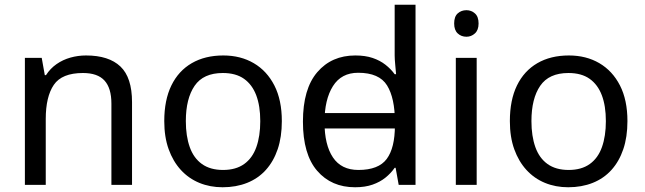

<svg xmlns="http://www.w3.org/2000/svg" viewBox="-20 -780 2721 810"><path d="M343 -546Q439 -546 488 -499.5Q537 -453 537 -349V0H450V-343Q450 -408 421 -440Q392 -472 330 -472Q241 -472 207 -422Q173 -372 173 -278V0H85V-536H156L169 -463H174Q192 -491 218.5 -509.5Q245 -528 277 -537Q309 -546 343 -546Z M1169 -269Q1169 -202 1151.5 -150.5Q1134 -99 1101.5 -63Q1069 -27 1022.5 -8.5Q976 10 919 10Q866 10 821 -8.5Q776 -27 743 -63Q710 -99 691.5 -150.5Q673 -202 673 -269Q673 -358 703 -419.5Q733 -481 789 -513.5Q845 -546 922 -546Q995 -546 1050.5 -513.5Q1106 -481 1137.5 -419.5Q1169 -358 1169 -269ZM764 -269Q764 -206 780.5 -159.5Q797 -113 832 -88Q867 -63 921 -63Q975 -63 1010 -88Q1045 -113 1061.5 -159.5Q1078 -206 1078 -269Q1078 -333 1061 -378Q1044 -423 1009.5 -447.5Q975 -472 920 -472Q838 -472 801 -418Q764 -364 764 -269Z M1307 -238V-303H1683V-238ZM1478 10Q1378 10 1318 -59.5Q1258 -129 1258 -267Q1258 -405 1318.5 -475.5Q1379 -546 1479 -546Q1521 -546 1552 -535.5Q1583 -525 1606 -507Q1629 -489 1645 -467H1651Q1650 -480 1647.5 -505.5Q1645 -531 1645 -546V-760H1733V0H1662L1649 -72H1645Q1629 -49 1606 -30.5Q1583 -12 1551.5 -1Q1520 10 1478 10ZM1492 -63Q1577 -63 1611.5 -109.5Q1646 -156 1646 -250V-266Q1646 -366 1613 -419.5Q1580 -473 1491 -473Q1420 -473 1384.5 -416.5Q1349 -360 1349 -265Q1349 -169 1384.5 -116Q1420 -63 1492 -63Z M1991 -536V0H1903V-536ZM1948 -737Q1968 -737 1983.5 -723.5Q1999 -710 1999 -681Q1999 -653 1983.5 -639Q1968 -625 1948 -625Q1926 -625 1911 -639Q1896 -653 1896 -681Q1896 -710 1911 -723.5Q1926 -737 1948 -737Z M2627 -269Q2627 -202 2609.5 -150.5Q2592 -99 2559.5 -63Q2527 -27 2480.5 -8.5Q2434 10 2377 10Q2324 10 2279 -8.5Q2234 -27 2201 -63Q2168 -99 2149.5 -150.5Q2131 -202 2131 -269Q2131 -358 2161 -419.5Q2191 -481 2247 -513.5Q2303 -546 2380 -546Q2453 -546 2508.5 -513.5Q2564 -481 2595.5 -419.5Q2627 -358 2627 -269ZM2222 -269Q2222 -206 2238.5 -159.5Q2255 -113 2290 -88Q2325 -63 2379 -63Q2433 -63 2468 -88Q2503 -113 2519.5 -159.5Q2536 -206 2536 -269Q2536 -333 2519 -378Q2502 -423 2467.5 -447.5Q2433 -472 2378 -472Q2296 -472 2259 -418Q2222 -364 2222 -269Z"/></svg>

Font: ubangla25
Style: Book
Weight: 400
Designer: Jelle Bosma - Monotype Design Team
Foundry: Monotype Imaging Inc.
Version: Version 2.003